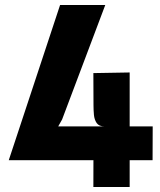

<svg xmlns="http://www.w3.org/2000/svg" viewBox="-20 -747 640 767"><path d="M15 -107 220 -727H400.5L228 -269.5L212.5 -242H590L589.5 -107ZM353 0 353.5 -205 398 -242Q375.5 -242 366.2 -255.5Q357 -269 355.2 -288.5Q353.5 -308 353.5 -326L353 -455L498 -457.5V0Z"/></svg>

Font: Spline Sans Mono
Style: Bold
Weight: 700
Designer: Eben Sorkin, Mirko Velimirovic
Foundry: Sorkin Type
Version: Version 1.004